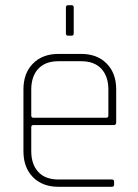

<svg xmlns="http://www.w3.org/2000/svg" viewBox="-20 -717 531 737"><path d="M233 -589V-688Q233 -697 241 -697H255Q263 -697 263 -688V-589Q263 -580 255 -580H241Q233 -580 233 -589ZM409 0H204Q143 0 106.5 -37Q70 -74 70 -136V-374Q70 -436 106.5 -473Q143 -510 204 -510H292Q353 -510 389.5 -473Q426 -436 426 -374V-247Q426 -237 417 -237H109Q100 -237 100 -229V-137Q100 -86 127 -57Q154 -28 204 -28H409Q418 -28 418 -20V-8Q418 0 409 0ZM109 -265H387Q396 -265 396 -273V-373Q396 -424 369 -453Q342 -482 292 -482H204Q154 -482 127 -453Q100 -424 100 -373V-273Q100 -265 109 -265Z"/></svg>

Font: Rajdhani Light
Style: Regular
Weight: 300
Designer: Satya Rajpurohit, Jyotish Sonowal
Foundry: Indian Type Foundry
Version: Version 1.201;PS 1.0;hotconv 1.0.78;makeotf.lib2.5.61930; tt